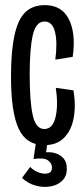

<svg xmlns="http://www.w3.org/2000/svg" viewBox="-20 -557 327 750"><path d="M154 10Q83 10 53 -54Q23 -118 23 -258Q23 -403 52.5 -470Q82 -537 155 -537Q222 -537 249.5 -481Q277 -425 264 -335L196 -324Q205 -390 195 -431.5Q185 -473 154 -473Q120 -473 108 -419.5Q96 -366 96 -267Q96 -160 108 -106.5Q120 -53 153 -53Q186 -53 197 -99.5Q208 -146 198 -214L267 -204Q277 -143 267.5 -94.5Q258 -46 229.5 -18Q201 10 154 10ZM66 138 98 95Q112 110 132 117Q152 124 167.5 120Q183 116 183 97Q183 81 167.5 69.5Q152 58 111 64L121 -5H166L160 38Q177 36 196 41.5Q215 47 228 61.5Q241 76 241 102Q241 132 222.5 149.5Q204 167 175.5 171.5Q147 176 117.5 167.5Q88 159 66 138Z"/></svg>

Font: Bricolage Grotesque 96pt Condensed Light
Style: Regular
Weight: 300
Width: 3
Designer: Mathieu Triay
Foundry: Atelier Triay
Version: Version 1.001; ttfautohint (v1.8.4.7-5d5b);gftools[0.9.33.de